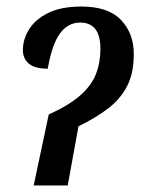

<svg xmlns="http://www.w3.org/2000/svg" viewBox="-20 -567 437 587"><path d="M129 -217Q191 -245 225.5 -275.5Q260 -306 273.5 -341Q287 -376 287 -418Q287 -498 225 -498Q188 -498 163.5 -465Q139 -432 126 -357Q86 -357 68 -372.5Q50 -388 50 -414Q50 -447 69 -477.5Q88 -508 127.5 -527.5Q167 -547 229 -547Q311 -547 350 -506Q389 -465 389 -402Q389 -343 368.5 -303.5Q348 -264 310 -235Q272 -206 220 -181L187 0H83Z"/></svg>

Font: Noto Serif ExtraCondensed Medium
Style: Italic
Weight: 500
Width: 2
Italic angle: -12°
Designer: Monotype Design Team
Foundry: Monotype Imaging Inc.
Version: Version 2.013; ttfautohint (v1.8.4.7-5d5b)